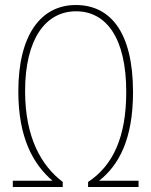

<svg xmlns="http://www.w3.org/2000/svg" viewBox="-20 -745 603 765"><path d="M31 0H230V-20C146 -84 80 -195 80 -382C80 -590 162 -700 283 -700C402 -700 483 -596 483 -379C483 -200 431 -86 331 -20V0H532V-25H375C454 -87 510 -191 510 -378C510 -615 421 -725 282 -725C143 -725 53 -606 53 -381C53 -195 113 -90 189 -25H31Z"/></svg>

Font: Noto Sans Mono SemiCondensed Thin
Style: Regular
Weight: 100
Width: 4
Designer: Monotype Design Team
Foundry: Monotype Imaging Inc.
Version: Version 2.014